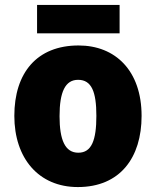

<svg xmlns="http://www.w3.org/2000/svg" viewBox="-20 -747 633 777"><path d="M464 -727H130V-612H464ZM553 -278C553 -461 447 -563 298 -563C129 -563 38 -452 38 -278C38 -107 136 10 295 10C466 10 553 -109 553 -278ZM221 -277C221 -375 244 -424 296 -424C351 -424 370 -375 370 -278C370 -180 351 -129 297 -129C243 -129 221 -181 221 -277Z"/></svg>

Font: Noto Sans Khmer SemiCondensed Black
Style: Regular
Weight: 900
Width: 4
Designer: Danh Hong and the Monotype Design Team
Foundry: Monotype Imaging Inc.
Version: Version 2.004